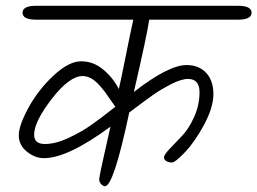

<svg xmlns="http://www.w3.org/2000/svg" viewBox="-20 -656 890 664"><path d="M105 -636H803Q850 -636 850 -612Q850 -588 803 -588H496Q490 -542 443 -338Q563 -431 625 -431Q668 -431 693 -404Q718 -377 718 -331Q718 -285 686.5 -226Q655 -167 620.5 -130.5Q586 -94 574.5 -94Q563 -94 555 -99Q547 -104 547 -112Q547 -120 566 -140.5Q585 -161 608.5 -185Q632 -209 651 -250.5Q670 -292 670 -337.5Q670 -383 630 -383Q607 -383 571 -364.5Q535 -346 507.5 -326.5Q480 -307 427 -267Q373 -12 343 -12Q337 -12 330 -19Q323 -26 323 -36.5Q323 -47 362 -218Q214 -109 132 -109Q101 -109 73 -131.5Q45 -154 45 -188Q45 -222 78.5 -283.5Q112 -345 165 -394.5Q218 -444 260.5 -444Q303 -444 337 -415.5Q371 -387 391 -348Q399 -383 415 -463Q431 -543 441 -588H105Q58 -588 58 -612Q58 -636 105 -636ZM266 -393Q220 -393 159 -314Q98 -235 98 -190Q98 -158 135 -158Q172 -158 216 -178.5Q260 -199 293 -222Q326 -245 378 -286V-288Q375 -292 363 -309.5Q351 -327 342.5 -338.5Q334 -350 321 -364Q294 -393 266 -393Z"/></svg>

Font: Kalam Light
Style: Regular
Weight: 300
Version: Version 2.001;PS 1.0;hotconv 1.0.79;makeotf.lib2.5.61930; tt